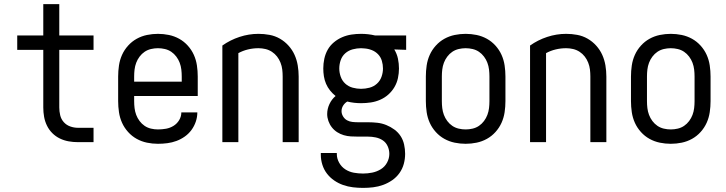

<svg xmlns="http://www.w3.org/2000/svg" viewBox="-20 -693 3540 936"><path d="M436 0H360Q337 0 314.5 -4Q292 -8 271.5 -18Q251 -28 235 -44Q219 -60 209 -80.5Q199 -101 195 -123.5Q191 -146 191 -169V-450H64V-520H191V-673H269V-520H436V-450H269V-169Q269 -150 273.5 -131Q278 -112 291 -97.5Q304 -83 322.5 -76.5Q341 -70 360 -70H436Z M750 8Q723 8 696.5 2.5Q670 -3 646.5 -16Q623 -29 604.5 -49.5Q586 -70 575 -94.5Q564 -119 560 -146Q556 -173 556 -200V-320Q556 -347 560 -374Q564 -401 575 -425.5Q586 -450 604.5 -470.5Q623 -491 646.5 -504Q670 -517 696.5 -522.5Q723 -528 750 -528Q777 -528 803.5 -522.5Q830 -517 853.5 -504Q877 -491 895.5 -470.5Q914 -450 925 -425.5Q936 -401 940 -374Q944 -347 944 -320V-225H634V-200Q634 -183 636 -166Q638 -149 644 -133Q650 -117 660.5 -103Q671 -89 685 -79.5Q699 -70 716 -66Q733 -62 750 -62Q770 -62 789.5 -65.5Q809 -69 826 -79.5Q843 -90 853.5 -107.5Q864 -125 864 -145H942Q942 -122 934.5 -100Q927 -78 913.5 -59.5Q900 -41 881 -27.5Q862 -14 840.5 -6Q819 2 796 5Q773 8 750 8ZM866 -295V-320Q866 -337 864 -354Q862 -371 856 -387Q850 -403 839.5 -417Q829 -431 815 -440.5Q801 -450 784 -454Q767 -458 750 -458Q733 -458 716 -454Q699 -450 685 -440.5Q671 -431 660.5 -417Q650 -403 644 -387Q638 -371 636 -354Q634 -337 634 -320V-295Z M1064 0V-471Q1102 -498 1147.5 -513Q1193 -528 1240 -528Q1267 -528 1294 -523Q1321 -518 1344.5 -504.5Q1368 -491 1386.5 -470.5Q1405 -450 1416 -425.5Q1427 -401 1431.5 -374Q1436 -347 1436 -320V0H1358V-320Q1358 -337 1356 -354Q1354 -371 1347.5 -387.5Q1341 -404 1330.5 -417.5Q1320 -431 1305.5 -440.5Q1291 -450 1274 -454Q1257 -458 1240 -458Q1214 -458 1189 -452Q1164 -446 1142 -434V0Z M1750 223Q1725 223 1700.5 220Q1676 217 1653 209Q1630 201 1609.5 187Q1589 173 1574 153.5Q1559 134 1551.5 110Q1544 86 1544 62V53H1622V58Q1622 80 1633.5 100.5Q1645 121 1664 133Q1683 145 1705 149Q1727 153 1750 153Q1772 153 1794.5 148.5Q1817 144 1836.5 132Q1856 120 1867 99.5Q1878 79 1878 57Q1878 38 1870 20Q1862 2 1846.5 -8.5Q1831 -19 1812 -23Q1793 -27 1774 -27H1726Q1708 -27 1690.5 -28Q1673 -29 1656 -34Q1639 -39 1624 -48.5Q1609 -58 1598 -72Q1587 -86 1581 -103Q1575 -120 1575 -137Q1575 -162 1586 -185.5Q1597 -209 1616 -225Q1601 -237 1589 -252Q1577 -267 1569.5 -284.5Q1562 -302 1559 -321Q1556 -340 1556 -359Q1556 -383 1561 -406.5Q1566 -430 1577.5 -450.5Q1589 -471 1607.5 -486.5Q1626 -502 1648 -511.5Q1670 -521 1693.5 -524.5Q1717 -528 1740 -528Q1758 -528 1775 -526Q1792 -524 1809 -520H1960V-450L1902 -452Q1915 -431 1920 -407Q1925 -383 1925 -359Q1925 -336 1920 -312.5Q1915 -289 1903 -268.5Q1891 -248 1873 -232Q1855 -216 1833 -206.5Q1811 -197 1787.5 -193.5Q1764 -190 1740 -190Q1723 -190 1706 -192Q1689 -194 1673 -198Q1661 -191 1653 -178.5Q1645 -166 1645 -151Q1645 -138 1652.5 -125.5Q1660 -113 1672 -106.5Q1684 -100 1698 -98.5Q1712 -97 1726 -97H1774Q1797 -97 1819.5 -94.5Q1842 -92 1863 -83.5Q1884 -75 1902.5 -61.5Q1921 -48 1933 -29.5Q1945 -11 1950 11.5Q1955 34 1955 57Q1955 82 1948.5 106Q1942 130 1927.5 150.5Q1913 171 1892 185.5Q1871 200 1847.5 208.5Q1824 217 1799.5 220Q1775 223 1750 223ZM1740 -260Q1761 -260 1781.5 -265.5Q1802 -271 1817.5 -285Q1833 -299 1840 -319Q1847 -339 1847 -359Q1847 -378 1841.5 -396.5Q1836 -415 1823 -428.5Q1810 -442 1792 -449Q1774 -456 1755 -457L1740 -458Q1720 -458 1699.5 -452.5Q1679 -447 1663.5 -433.5Q1648 -420 1641 -400Q1634 -380 1634 -359Q1634 -339 1641 -319Q1648 -299 1663.5 -285Q1679 -271 1699.5 -265.5Q1720 -260 1740 -260Z M2250 8Q2223 8 2196.5 2.5Q2170 -3 2146.5 -16Q2123 -29 2104.5 -49.5Q2086 -70 2075 -94.5Q2064 -119 2060 -146Q2056 -173 2056 -200V-320Q2056 -347 2060 -374Q2064 -401 2075 -425.5Q2086 -450 2104.5 -470.5Q2123 -491 2146.5 -504Q2170 -517 2196.5 -522.5Q2223 -528 2250 -528Q2277 -528 2303.5 -522.5Q2330 -517 2353.5 -504Q2377 -491 2395.5 -470.5Q2414 -450 2425 -425.5Q2436 -401 2440 -374Q2444 -347 2444 -320V-200Q2444 -173 2440 -146Q2436 -119 2425 -94.5Q2414 -70 2395.5 -49.5Q2377 -29 2353.5 -16Q2330 -3 2303.5 2.5Q2277 8 2250 8ZM2250 -62Q2267 -62 2284 -66Q2301 -70 2315 -79.5Q2329 -89 2339.5 -103Q2350 -117 2356 -133Q2362 -149 2364 -166Q2366 -183 2366 -200V-320Q2366 -337 2364 -354Q2362 -371 2356 -387Q2350 -403 2339.5 -417Q2329 -431 2315 -440.5Q2301 -450 2284 -454Q2267 -458 2250 -458Q2233 -458 2216 -454Q2199 -450 2185 -440.5Q2171 -431 2160.5 -417Q2150 -403 2144 -387Q2138 -371 2136 -354Q2134 -337 2134 -320V-200Q2134 -183 2136 -166Q2138 -149 2144 -133Q2150 -117 2160.5 -103Q2171 -89 2185 -79.5Q2199 -70 2216 -66Q2233 -62 2250 -62Z M2564 0V-471Q2602 -498 2647.5 -513Q2693 -528 2740 -528Q2767 -528 2794 -523Q2821 -518 2844.5 -504.5Q2868 -491 2886.5 -470.5Q2905 -450 2916 -425.5Q2927 -401 2931.5 -374Q2936 -347 2936 -320V0H2858V-320Q2858 -337 2856 -354Q2854 -371 2847.5 -387.5Q2841 -404 2830.5 -417.5Q2820 -431 2805.5 -440.5Q2791 -450 2774 -454Q2757 -458 2740 -458Q2714 -458 2689 -452Q2664 -446 2642 -434V0Z M3250 8Q3223 8 3196.5 2.5Q3170 -3 3146.5 -16Q3123 -29 3104.5 -49.5Q3086 -70 3075 -94.5Q3064 -119 3060 -146Q3056 -173 3056 -200V-320Q3056 -347 3060 -374Q3064 -401 3075 -425.5Q3086 -450 3104.5 -470.5Q3123 -491 3146.5 -504Q3170 -517 3196.5 -522.5Q3223 -528 3250 -528Q3277 -528 3303.5 -522.5Q3330 -517 3353.5 -504Q3377 -491 3395.5 -470.5Q3414 -450 3425 -425.5Q3436 -401 3440 -374Q3444 -347 3444 -320V-200Q3444 -173 3440 -146Q3436 -119 3425 -94.5Q3414 -70 3395.5 -49.5Q3377 -29 3353.5 -16Q3330 -3 3303.5 2.5Q3277 8 3250 8ZM3250 -62Q3267 -62 3284 -66Q3301 -70 3315 -79.5Q3329 -89 3339.5 -103Q3350 -117 3356 -133Q3362 -149 3364 -166Q3366 -183 3366 -200V-320Q3366 -337 3364 -354Q3362 -371 3356 -387Q3350 -403 3339.5 -417Q3329 -431 3315 -440.5Q3301 -450 3284 -454Q3267 -458 3250 -458Q3233 -458 3216 -454Q3199 -450 3185 -440.5Q3171 -431 3160.5 -417Q3150 -403 3144 -387Q3138 -371 3136 -354Q3134 -337 3134 -320V-200Q3134 -183 3136 -166Q3138 -149 3144 -133Q3150 -117 3160.5 -103Q3171 -89 3185 -79.5Q3199 -70 3216 -66Q3233 -62 3250 -62Z"/></svg>

Font: Moesevka
Style: Regular
Weight: 400
Monospace: yes
Designer: Belleve Invis
Foundry: Belleve Invis
Version: Version 32.5.0; ttfautohint (v1.8.4)